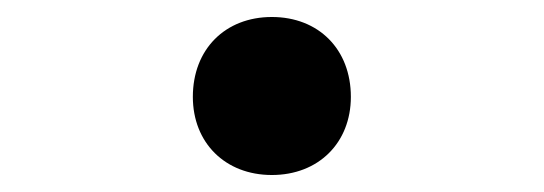

<svg xmlns="http://www.w3.org/2000/svg" viewBox="-20 -461 640 226"><path d="M300 -255C355 -255 393 -293 393 -347C393 -403 355 -441 300 -441C245 -441 207 -403 207 -347C207 -293 245 -255 300 -255Z"/></svg>

Font: JetBrains Mono
Style: Bold
Weight: 558
Monospace: yes
Designer: Philipp Nurullin, Konstantin Bulenkov
Foundry: JetBrains
Version: Version 2.305